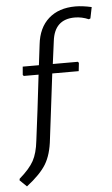

<svg xmlns="http://www.w3.org/2000/svg" viewBox="-65 -652 489 839"><g transform="rotate(-5 179.0 -232.5)"><path d="M369 -606 359 -557 352 -554Q322 -567 291 -567Q202 -567 191 -472L178 -373H288L292 -368L288 -332H172L154 -185L137 -47Q130 20 105 61.5Q80 103 19 150L-11 121L-10 114Q35 75 53 42Q71 9 77 -45L94 -180L112 -332H47L43 -337L46 -373H117L128 -463Q136 -536 180.5 -575.5Q225 -615 298 -615Q329 -615 369 -606Z"/></g></svg>

Font: Alegreya Sans SC
Style: Italic
Weight: 400
Italic angle: -7°
Designer: Juan Pablo del Peral
Foundry: Huerta Tipografica
Version: Version 2.008; ttfautohint (v1.6)